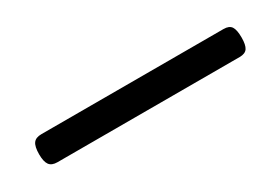

<svg xmlns="http://www.w3.org/2000/svg" viewBox="-7 -97 563 386"><g transform="rotate(-30 275.0 95.5)"><path d="M64 128Q51 128 45.5 120.5Q40 113 40 96Q40 78 45.5 70.5Q51 63 64 63H487Q500 63 505 70.5Q510 78 510 96Q510 113 505 120.5Q500 128 487 128Z"/></g></svg>

Font: Playwrite FR Moderne Light
Style: Regular
Weight: 300
Version: Version 1.002